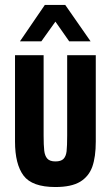

<svg xmlns="http://www.w3.org/2000/svg" viewBox="-20 -752 450 780"><path d="M41 -176.8V-527.8H157.2V-201.2Q157.2 -162.1 159.7 -140.1Q162.1 -119.1 171.9 -107.9Q182.1 -96.2 205.1 -96.2Q227.5 -96.2 237.8 -106.4Q248 -116.7 250.5 -137.2Q252.9 -159.2 252.9 -201.2V-527.8H369.1V-176.8Q369.1 -114.7 355 -74.7Q340.8 -35.2 305.7 -13.7Q270 7.8 205.1 7.8Q110.4 7.8 75.7 -38.6Q41 -85 41 -176.8ZM162.1 -731.9H245.1L348.1 -584H261.2L205.1 -664.1L147.9 -584H61Z"/></svg>

Font: D-DIN Condensed
Style: DINCondensed-Bold
Weight: 700
Width: 3
Designer: Charles Nix
Foundry: Datto Inc.
Version: Version 1.10